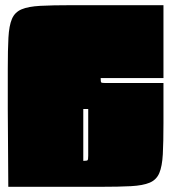

<svg xmlns="http://www.w3.org/2000/svg" viewBox="-20 -720 660 740"><path d="M10 -300V-455Q10 -529 12.5 -575Q15 -621 26 -647Q37 -673 63 -684Q89 -695 135.5 -697.5Q182 -700 255 -700H610V-419H368Q368 -405 370 -402.5Q372 -400 387 -400H610V-245Q610 -172 607.5 -125.5Q605 -79 594 -53Q583 -27 557 -16Q531 -5 485 -2.5Q439 0 365 0H12ZM320 -120V-300H301V-100Q315 -100 317.5 -102.5Q320 -105 320 -120Z"/></svg>

Font: Badeen Display
Style: Regular
Weight: 400
Version: Version 1.000; ttfautohint (v1.8.4.7-5d5b)